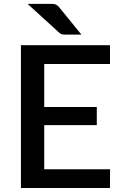

<svg xmlns="http://www.w3.org/2000/svg" viewBox="-20 -948 616 968"><path d="M535 -94.5 534.5 0H85.5V-720H534.5V-625.5H203V-408.5H468V-317H203V-94.5ZM232.5 -928.5Q241.5 -928.5 248.2 -928Q255 -927.5 260.2 -925.5Q265.5 -923.5 270 -919.8Q274.5 -916 279.5 -910L390.5 -773.5H313Q300 -773.5 292.8 -775Q285.5 -776.5 277 -784.5L119 -928.5Z"/></svg>

Font: Lato SemiBold
Style: Regular
Weight: 600
Designer: Lukasz Dziedzic with Adam Twardoch and Botio Nikoltchev
Foundry: tyPoland Lukasz Dziedzic
Version: Version 2.015; 2015-08-06; http://www.latofonts.com/